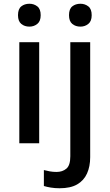

<svg xmlns="http://www.w3.org/2000/svg" viewBox="-20 -764 584 1024"><path d="M189 -539V0H83V-539ZM137 -744Q161 -744 179 -730Q197 -716 197 -683Q197 -651 179 -636.5Q161 -622 137 -622Q111 -622 93.5 -636.5Q76 -651 76 -683Q76 -716 93.5 -730Q111 -744 137 -744ZM298 240Q273 240 251.5 236.5Q230 233 214 228V143Q230 147 246 150Q262 153 282 153Q313 153 334 135.5Q355 118 355 69V-539H461V74Q461 124 444 161.5Q427 199 391.5 219.5Q356 240 298 240ZM348 -683Q348 -716 365.5 -730Q383 -744 409 -744Q433 -744 451 -730Q469 -716 469 -683Q469 -651 451 -636.5Q433 -622 409 -622Q383 -622 365.5 -636.5Q348 -651 348 -683Z"/></svg>

Font: Noto Sans Thai Medium
Style: Regular
Weight: 500
Designer: Monotype Design Team
Foundry: Monotype Imaging Inc.
Version: Version 2.001